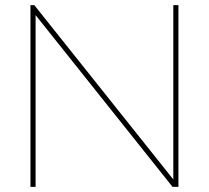

<svg xmlns="http://www.w3.org/2000/svg" viewBox="-20 -730 816 750"><path d="M119 -671V0H99V-710H114L657 -29V-710H677V0H654Z"/></svg>

Font: Raleway Thin
Style: Regular
Weight: 100
Designer: Matt McInerney, Pablo Impallari, Rodrigo Fuenzalida
Foundry: Matt McInerney, Pablo Impallari, Rodrigo Fuenzalida
Version: Version 4.026